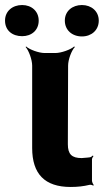

<svg xmlns="http://www.w3.org/2000/svg" viewBox="-72 -739 430 764"><path d="M209 5C238 5 261 2 282 -3C287 -5 296 -3 299 0L301 -3C298 -6 294 -15 294 -20V-105C294 -110 298 -115 300 -118L297 -120C295 -118 290 -113 285 -113L277 -112L253 -110C214 -110 198 -125 198 -165L199 -478C199 -502 213 -539 226 -552L223 -554C210 -542 172 -528 148 -528H106C82 -528 45 -542 32 -554L30 -552C42 -539 56 -502 56 -478V-150C56 -47 106 5 209 5ZM16 -595C54 -595 82 -619 82 -657C82 -694 54 -719 16 -719C-22 -719 -52 -695 -52 -657C-52 -618 -23 -595 16 -595ZM254 -594C292 -594 321 -619 321 -657C321 -694 292 -719 254 -719C216 -719 186 -695 186 -657C186 -619 215 -594 254 -594Z"/></svg>

Font: Asimov
Style: EdgeWide
Weight: 500
Designer: Google
Version: Version 2.000980: 2014